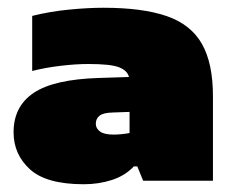

<svg xmlns="http://www.w3.org/2000/svg" viewBox="-20 -771 603 495"><path d="M196 -296Q99.5 -296 57.2 -334.5Q15 -373 15 -430Q15 -497 67.2 -531.8Q119.5 -566.5 235 -570L312.5 -572.5Q308.5 -589 287 -597.5Q265.5 -606 208 -606Q174.5 -606 135.2 -601.2Q96 -596.5 63 -588V-730Q109 -741.5 157.8 -746.2Q206.5 -751 247 -751Q347.5 -751 409.8 -729.5Q472 -708 500.5 -658Q529 -608 529 -523V-305H349L334 -342H325Q302.5 -318 268.5 -307Q234.5 -296 196 -296ZM227 -452Q227 -440 237.8 -432Q248.5 -424 273 -424Q281.5 -424 292.5 -425Q303.5 -426 314 -428V-482.5L272 -481Q246.5 -480.5 236.8 -472.8Q227 -465 227 -452Z"/></svg>

Font: Encode Sans Expanded Expanded Black
Style: Regular
Weight: 900
Width: 7
Designer: Multiple Designers
Foundry: Impallari Type
Version: Version 3.000; ttfautohint (v1.8.3) -l 8 -r 50 -G 200 -x 14 